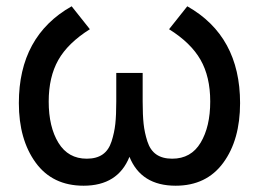

<svg xmlns="http://www.w3.org/2000/svg" viewBox="-20 -575 824 611"><path d="M576 -555Q744 -460 744 -247Q744 -130 690.5 -57Q637 16 539 16Q429 16 392 -76Q355 16 246 16Q147 16 93.5 -57.5Q40 -131 40 -247Q40 -460 208 -555L266 -482Q196 -438 165.5 -384Q135 -330 135 -252Q135 -171 166 -120.5Q197 -70 256 -70Q287 -70 306.5 -83.5Q326 -97 335 -125Q344 -153 347 -181Q350 -209 350 -252V-343H434V-252Q434 -209 437 -181Q440 -153 449 -125Q458 -97 477.5 -83.5Q497 -70 528 -70Q588 -70 618.5 -121Q649 -172 649 -252Q649 -331 618 -385Q587 -439 518 -482Z"/></svg>

Font: Manrope Medium
Style: Medium
Weight: 500
Designer: Mikhail Sharanda
Foundry: Mikhail Sharanda
Version: Version 4.000;hotconv 1.0.109;makeotfexe 2.5.65596